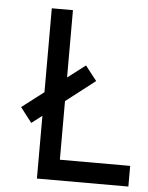

<svg xmlns="http://www.w3.org/2000/svg" viewBox="-51 -726 594 768"><g transform="rotate(5 246.5 -342.0)"><path d="M38.1 -279.3 126 -346.7V-683.6H210.9V-413.1L282.2 -467.8L328.1 -409.2L210.9 -318.4V-83H493.2V0H126V-252L84 -219.7Z"/></g></svg>

Font: Post No Bills Jaffna SemiBold
Style: Regular
Weight: 600
Designer: Kosala Senevirathne, Siva Puranthara, Lasantha Premarathna, Tharique Azeez
Foundry: Mooniak
Version: Version 1.220 ; ttfautohint (v1.6)